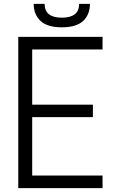

<svg xmlns="http://www.w3.org/2000/svg" viewBox="-20 -970 589 990"><path d="M153.8 -950.2H210Q210 -878.9 298.8 -878.9Q388.2 -878.9 388.2 -950.2H443.8Q443.8 -895 408.7 -862.1Q373.5 -829.1 298.8 -829.1Q224.1 -829.1 189 -862.1Q153.8 -895 153.8 -950.2ZM74.2 -779.8H508.8V-714.8H146V-430.2H459V-366.2H146V-64.9H508.8V0H74.2Z"/></svg>

Font: Cooper Hewitt
Style: Book
Weight: 705
Designer: Village Type and Design LLC
Foundry: Cooper Hewitt Smithsonian Design Museum
Version: 1.000